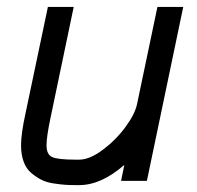

<svg xmlns="http://www.w3.org/2000/svg" viewBox="-20 -520 565 552"><path d="M197.3 -61H207.5Q237.8 -61 275.6 -89.4Q313.5 -117.7 340.8 -155Q368.2 -192.4 374 -220.7L432.6 -500H506.8L402.3 0H328.1L337.4 -45.9Q271 12.2 207.5 12.2H197.3Q179.7 12.2 166.3 11.2Q152.8 10.3 132.6 7.1Q112.3 3.9 97.9 -3.7Q83.5 -11.2 69.3 -23.2Q55.2 -35.2 47.9 -55.4Q40.5 -75.7 40.5 -102.1Q40.5 -135.3 53.2 -193.4L117.7 -500H191.9L124.5 -177.7Q113.8 -126.5 113.8 -102.1Q113.8 -75.7 130.1 -68.4Q146.5 -61 197.3 -61Z"/></svg>

Font: Anka/Coder Condensed
Style: Italic
Weight: 400
Width: 4
Italic angle: -12°
Monospace: yes
Version: Version 001.100